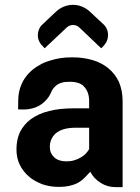

<svg xmlns="http://www.w3.org/2000/svg" viewBox="-20 -772 576 792"><path d="M410.6 -668Q420.4 -656.7 423.8 -642.8Q427.2 -628.9 424.3 -614.7Q421.9 -600.6 411.1 -587.4Q411.1 -586.9 409.7 -585.4L397.5 -572.8L307.1 -658.7Q295.9 -668.9 281.2 -668.9Q266.6 -668.9 255.4 -658.7L164.1 -572.8L152.8 -585.4Q151.9 -585.9 150.4 -587.4Q140.1 -600.6 137.2 -614.7Q134.8 -627.9 137.9 -641.6Q141.1 -655.3 150.4 -666.5Q150.9 -667 157 -672.9Q163.1 -678.7 172.1 -687.3Q181.2 -695.8 192.1 -706.1Q203.1 -716.3 212.9 -725.6Q227.1 -738.3 244.6 -745.1Q262.2 -752 281.2 -752Q300.3 -752 317.9 -744.9Q335.4 -737.8 349.6 -725.1Q359.4 -715.8 369.9 -706.1Q380.4 -696.3 389.4 -688Q398.4 -679.7 404.3 -674.1Q410.2 -668.5 410.6 -668ZM485.8 0V-354Q485.8 -377 481.9 -396.7Q478 -416.5 470.7 -433.6Q454.6 -467.8 427.2 -490.2Q399.4 -513.2 361.3 -524.4Q322.3 -535.6 278.3 -535.6Q228 -535.6 188 -522.5Q184.6 -521.5 181.6 -520.5Q178.7 -519.5 175.8 -518.6Q165 -515.1 152.8 -509.3Q142.6 -503.9 129.9 -495.8Q117.2 -487.8 104.5 -475.6Q80.1 -452.1 67.6 -421.9Q55.2 -391.6 55.2 -357.9L54.7 -320.8H55.2H54.7Q63.5 -320.3 71.8 -320.3Q78.6 -320.3 85.9 -320.6Q93.3 -320.8 98.1 -321.8Q127.9 -325.7 151.6 -342.5Q175.3 -359.4 188 -384.8Q192.9 -398.4 200.2 -407.5Q207.5 -416.5 215.1 -421.9Q222.7 -427.2 229.7 -429.4Q236.8 -431.6 241.2 -432.6Q248 -434.1 257.1 -434.3Q266.1 -434.6 272.9 -434.6Q291.5 -434.1 305.9 -428.7Q320.3 -423.3 329.1 -412.1Q347.7 -390.6 347.7 -355V-325.2H286.1Q256.3 -325.2 230.5 -322.5Q204.6 -319.8 182.6 -314Q160.2 -308.6 141.8 -300.3Q123.5 -292 107.9 -280.8Q92.8 -270 81.8 -256.6Q70.8 -243.2 62.5 -227.5Q47.9 -195.8 47.9 -155.8Q47.9 -121.6 61 -93.3Q75.2 -64.5 98.6 -44.4Q109.9 -34.2 124 -26.4Q138.2 -18.6 153.8 -12.2Q186.5 -1 223.6 -1Q269 -1 300.8 -17.6Q316.4 -25.9 329.1 -39.1Q341.8 -52.2 352.5 -63.5Q367.2 -35.2 395.3 -17.6Q423.3 0 457.5 0ZM347.7 -156.7Q344.7 -151.9 341.3 -147.2Q337.9 -142.6 333.5 -137.7Q329.1 -133.3 324 -129.4Q318.8 -125.5 312.5 -122.1Q299.8 -114.7 286.1 -110.8Q278.3 -108.4 270.3 -107.4Q262.2 -106.4 253.4 -106.4Q221.7 -106.4 203.6 -123Q185.5 -140.1 185.5 -165.5Q185.5 -183.1 191.9 -197.3Q198.7 -212.4 210.9 -222.7Q224.1 -233.4 243.7 -239.3Q264.2 -245.1 291 -245.1H347.7Z"/></svg>

Font: Millunium
Style: Bold
Weight: 700
Designer: kolcsarzsolt
Foundry: Kolcsar Szilard Zsolt
Version: Version 2.000980; 2016